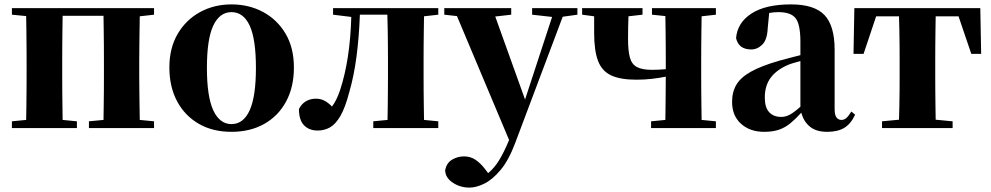

<svg xmlns="http://www.w3.org/2000/svg" viewBox="-20 -583 4511 874"><path d="M681.2 -516.1 616.2 -508.8Q615.7 -480 615.2 -443.8Q614.7 -407.7 614.3 -371.8Q613.8 -335.9 613.8 -308.1V-237.8Q613.8 -210 614.3 -174.1Q614.7 -138.2 615.2 -102.1Q615.7 -65.9 616.2 -37.1L681.2 -30.8V0H384.8V-30.8L451.2 -37.1Q451.7 -65.9 452.1 -102.1Q452.6 -138.2 452.9 -174.1Q453.1 -210 453.1 -237.8V-308.1Q453.1 -336.4 452.9 -372.8Q452.6 -409.2 452.1 -445.6Q451.7 -481.9 451.2 -511.2H265.1Q264.6 -481.9 264.2 -445.6Q263.7 -409.2 263.4 -372.8Q263.2 -336.4 263.2 -308.1V-237.8Q263.2 -210 263.4 -174.1Q263.7 -138.2 264.2 -102.1Q264.6 -65.9 265.1 -37.1L330.1 -30.8V0H34.2V-30.8L99.1 -37.1Q99.6 -65.9 100.1 -102.1Q100.6 -138.2 100.8 -174.1Q101.1 -210 101.1 -237.8V-308.1Q101.1 -335.9 100.8 -371.8Q100.6 -407.7 100.1 -444.1Q99.6 -480.5 99.1 -509.8L34.2 -516.1V-545.9H681.2Z M1033.7 17.1Q948.2 17.1 884.8 -19.5Q821.3 -56.2 786.1 -122.1Q751 -188 751 -275.9Q751 -364.3 788.8 -428.7Q826.7 -493.2 890.9 -528.1Q955.1 -563 1033.7 -563Q1112.8 -563 1177.2 -528.6Q1241.7 -494.1 1279.8 -429.9Q1317.9 -365.7 1317.9 -275.9Q1317.9 -186.5 1282.2 -120.6Q1246.6 -54.7 1182.6 -18.8Q1118.7 17.1 1033.7 17.1ZM1033.7 -18.1Q1087.9 -18.1 1116.5 -80.8Q1145 -143.6 1145 -273.9Q1145 -405.3 1116.5 -466.6Q1087.9 -527.8 1033.7 -527.8Q980 -527.8 950.9 -466.6Q921.9 -405.3 921.9 -273.9Q921.9 -143.6 950.9 -80.8Q980 -18.1 1033.7 -18.1Z M1975.1 -516.1 1910.2 -508.8Q1909.7 -480 1909.2 -443.8Q1908.7 -407.7 1908.4 -371.8Q1908.2 -335.9 1908.2 -308.1V-237.8Q1908.2 -210 1908.4 -174.1Q1908.7 -138.2 1909.2 -102.1Q1909.7 -65.9 1910.2 -37.1L1975.1 -30.8V0H1679.2V-30.8L1744.1 -37.1Q1744.6 -65.9 1745.1 -102.1Q1745.6 -138.2 1745.8 -174.1Q1746.1 -210 1746.1 -237.8V-308.1Q1746.1 -336.9 1745.8 -374.5Q1745.6 -412.1 1744.9 -449.5Q1744.1 -486.8 1743.2 -516.1H1618.2Q1614.3 -411.6 1602.5 -323.2Q1590.8 -234.9 1569.8 -163.1Q1551.3 -92.3 1529.3 -54.7Q1507.3 -17.1 1481.7 -2.9Q1456.1 11.2 1426.3 11.2Q1387.2 11.2 1364 -12.7Q1340.8 -36.6 1340.8 -86.9Q1353 -110.8 1373 -122.3Q1393.1 -133.8 1418 -133.8Q1439 -133.8 1456.3 -125Q1473.6 -116.2 1491.2 -98.1Q1511.7 -124.5 1527.8 -171.9Q1550.8 -241.7 1563.5 -324.5Q1576.2 -407.2 1579.1 -505.9L1496.1 -516.1V-545.9H1975.1Z M2608.4 -545.9V-516.1L2541.5 -506.8L2325.2 67.9Q2295.9 146 2259 190.2Q2222.2 234.4 2185.1 252.7Q2147.9 271 2117.2 271Q2075.2 271 2041.5 248.8Q2007.8 226.6 2006.3 192.9Q2012.2 159.2 2037.6 144Q2063 128.9 2092.3 128.9Q2122.1 128.9 2144.8 144.5Q2167.5 160.2 2186 184.1L2202.1 205.1Q2231 181.2 2253.2 144.5Q2275.4 107.9 2297.4 54.2L2060.1 -509.8L2002.4 -516.1V-545.9H2307.1V-516.1L2234.4 -507.8L2370.1 -129.9L2493.2 -505.9L2402.3 -516.1V-545.9Z M3238.8 -516.1 3173.8 -508.8Q3173.3 -480 3172.9 -443.8Q3172.4 -407.7 3172.1 -371.8Q3171.9 -335.9 3171.9 -308.1V-237.8Q3171.9 -210 3172.1 -174.1Q3172.4 -138.2 3172.9 -102.1Q3173.3 -65.9 3173.8 -37.1L3238.8 -30.8V0H2943.8V-30.8L3008.8 -37.1Q3009.3 -79.1 3010 -134.8Q3010.7 -190.4 3010.7 -233.9Q2980.5 -228 2947.3 -224.1Q2914.1 -220.2 2876.5 -220.2Q2803.7 -220.2 2761.7 -240Q2719.7 -259.8 2702.1 -306.4Q2684.6 -353 2684.6 -433.1V-508.8L2629.9 -516.1V-545.9H2904.8V-516.1L2840.8 -508.8Q2839.8 -485.8 2839.4 -459.7Q2838.9 -433.6 2838.9 -405.8Q2838.9 -351.6 2847.4 -320.8Q2856 -290 2879.9 -277.6Q2903.8 -265.1 2948.7 -265.1Q2979 -265.1 3010.7 -268.1V-308.1Q3010.7 -335.9 3010.5 -371.8Q3010.3 -407.7 3009.8 -444.1Q3009.3 -480.5 3008.8 -509.8L2947.8 -516.1V-545.9H3238.8Z M3623.5 -97.2V-305.2Q3606 -300.3 3591.8 -296.1Q3577.6 -292 3568.4 -288.1Q3516.1 -266.1 3488.8 -230Q3461.4 -193.8 3461.4 -139.2Q3461.4 -94.2 3481.2 -72.5Q3501 -50.8 3536.6 -50.8Q3556.6 -50.8 3576.2 -61.5Q3595.7 -72.3 3623.5 -97.2ZM3409.7 -503.9 3425.3 -509.8ZM3855.5 -75.2 3872.6 -61Q3853.5 -19.5 3823.5 -1.2Q3793.5 17.1 3745.6 17.1Q3695.8 17.1 3667.2 -6.1Q3638.7 -29.3 3627.4 -69.8Q3602.1 -42 3578.6 -22.5Q3555.2 -2.9 3526.9 7.1Q3498.5 17.1 3458.5 17.1Q3394 17.1 3353.3 -19.5Q3312.5 -56.2 3312.5 -119.1Q3312.5 -164.6 3332.3 -197.8Q3352.1 -231 3398.4 -256.8Q3444.8 -282.7 3525.4 -306.2Q3546.4 -312 3571.8 -318.6Q3597.2 -325.2 3623.5 -332V-393.1Q3623.5 -471.2 3602.1 -499.5Q3580.6 -527.8 3523.4 -527.8Q3501.5 -527.8 3481.4 -523.9L3474.6 -453.1Q3472.2 -401.9 3450 -379.9Q3427.7 -357.9 3399.4 -357.9Q3342.8 -357.9 3330.6 -409.2Q3336.4 -479.5 3400.4 -521.2Q3464.4 -563 3580.6 -563Q3687 -563 3733.2 -514.4Q3779.3 -465.8 3779.3 -356.9V-87.9Q3779.3 -59.6 3787.8 -48.3Q3796.4 -37.1 3810.5 -37.1Q3821.8 -37.1 3831.5 -44.9Q3841.3 -52.7 3855.5 -75.2Z M4343.3 -508.8H4239.3Q4238.8 -480 4238.3 -443.8Q4237.8 -407.7 4237.5 -371.8Q4237.3 -335.9 4237.3 -308.1V-237.8Q4237.3 -210 4237.5 -174.3Q4237.8 -138.7 4238.3 -102.8Q4238.8 -66.9 4239.3 -38.1L4316.4 -30.8V0H3995.1V-30.8L4072.3 -38.1Q4073.2 -66.9 4074 -102.8Q4074.7 -138.7 4075 -174.3Q4075.2 -210 4075.2 -237.8V-308.1Q4075.2 -335.9 4075 -371.8Q4074.7 -407.7 4074 -443.8Q4073.2 -480 4072.3 -508.8H3968.3L3911.1 -337.9H3865.2L3869.1 -545.9H4442.4L4446.3 -337.9H4401.4Z"/></svg>

Font: Source Han Serif JP Heavy
Style: Regular
Weight: 900
Designer: Ryoko NISHIZUKA  (kana & ideographs); Frank Grießhammer (Latin, Greek & Cyrillic); Wenlong ZHANG  (bopomofo); Sandoll Co
Foundry: Adobe Systems Incorporated
Version: Version 1.001;PS 1.001;hotconv 16.6.54;makeotf.lib2.5.65590